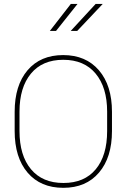

<svg xmlns="http://www.w3.org/2000/svg" viewBox="-20 -921 640 952"><path d="M511.2 -271V-367.7Q511.2 -487.3 454.3 -555.9Q397.5 -624.5 293.7 -624.5Q189.9 -624.5 133.3 -555.9Q76.7 -487.3 76.7 -367.7V-271Q76.7 -150.4 133.5 -82Q190.4 -13.7 294.4 -13.7Q398.4 -13.7 454.8 -81.8Q511.2 -149.9 511.2 -271ZM535.2 -366.7V-271Q535.2 -140.6 470.9 -65.2Q406.7 10.3 293.9 10.3Q181.2 10.3 116.9 -64.9Q52.7 -140.1 52.7 -271V-366.7Q52.7 -497.6 116.7 -572.8Q180.7 -647.9 293.2 -647.9Q405.8 -647.9 470.5 -572.5Q535.2 -497.1 535.2 -366.7ZM330.6 -767.6 454.1 -901.4H489.3L362.8 -767.6ZM227.1 -767.6 331.1 -901.4H364.3L257.8 -767.6Z"/></svg>

Font: Yantramanav Thin
Style: Regular
Weight: 250
Version: Version 1.001;PS 1.0;hotconv 1.0.72;makeotf.lib2.5.5900; ttf